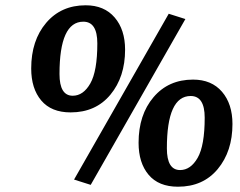

<svg xmlns="http://www.w3.org/2000/svg" viewBox="-20 -687 907 726"><path d="M453 -499Q453 -396 397.5 -329Q342 -262 247 -262Q174 -262 136 -307Q98 -352 98 -428Q98 -534 154.5 -600.5Q211 -667 304 -667Q374 -667 413.5 -621Q453 -575 453 -499ZM323 12 260 -8 618 -635 681 -615ZM348 -523Q348 -605 295 -605Q205 -605 205 -407Q205 -325 255 -325Q295 -325 321.5 -371.5Q348 -418 348 -523ZM859 -218Q859 -115 803.5 -48Q748 19 653 19Q580 19 542 -26Q504 -71 504 -147Q504 -253 560.5 -319.5Q617 -386 710 -386Q780 -386 819.5 -340Q859 -294 859 -218ZM754 -242Q754 -324 701 -324Q611 -324 611 -126Q611 -44 661 -44Q701 -44 727.5 -90.5Q754 -137 754 -242Z"/></svg>

Font: Arsenal
Style: Bold Italic
Weight: 700
Italic angle: -9.10001°
Designer: Andrij Shevchenko
Foundry: Stairsfor
Version: Version 2.001;PS 002.001;hotconv 1.0.88;makeotf.lib2.5.64775